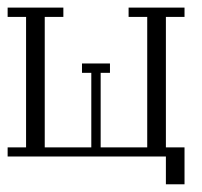

<svg xmlns="http://www.w3.org/2000/svg" viewBox="-20 -410 528 503"><path d="M414.6 72.8V0H0V-23.9H48.3V-365.7H0V-390.1H146V-365.7H97.2V-23.9H219.2V-219.2H194.8V-243.7H268.1V-219.2H243.7V-23.9H365.7V-365.7H316.9V-390.1H463.4V-365.7H414.6V-23.9H463.4V72.8Z"/></svg>

Font: FS Mondwest Regular
Style: Regular
Weight: 400
Designer: NZWStudios2024
Foundry: https://fontstruct.com
Version: Version 1.0